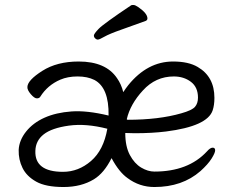

<svg xmlns="http://www.w3.org/2000/svg" viewBox="-20 -733 940 771"><path d="M600 18Q540 18 492 -18Q458 -42 428 -98Q398 -38 357 -13Q306 18 235 18Q164 18 125.5 -3.5Q87 -25 70.5 -58.5Q54 -92 55 -131Q57 -170 85 -205Q113 -240 159 -260.5Q205 -281 267 -285.5Q329 -290 416 -269Q418 -381 359 -412Q331 -426 291.5 -426Q252 -426 222 -413Q171 -391 142 -345Q138 -338 128 -338Q118 -338 103.5 -355Q89 -372 90 -384Q91 -411 150 -448.5Q209 -486 296 -486Q405 -486 450 -419Q467 -395 475 -363Q484 -377 495 -391Q572 -486 675 -486Q737 -486 774 -464Q841 -425 841 -340Q841 -311 834 -290Q813 -226 647 -205Q591 -198 521 -198L483 -199Q483 -145 501.5 -110.5Q520 -76 547 -60Q574 -44 600 -44Q736 -44 811 -125Q824 -140 834 -140Q844 -140 844 -129.5Q844 -119 829.5 -96Q815 -73 785 -46Q712 18 600 18ZM233 -43Q295 -43 345.5 -86.5Q396 -130 411 -216Q325 -238 256.5 -228.5Q188 -219 155.5 -193.5Q123 -168 122 -127Q119 -43 233 -43ZM492 -252Q618 -252 708 -278Q751 -290 763 -304Q775 -318 775 -341Q775 -383 746.5 -404.5Q718 -426 678 -426Q605 -426 554 -370Q503 -315 489 -254Q490 -253 492 -252ZM565 -649Q516 -631 467.5 -614Q419 -597 399 -585.5Q379 -574 373 -574Q367 -574 362 -579Q357 -584 357 -590.5Q357 -597 376 -617Q395 -637 507 -712Q509 -713 516 -713Q523 -713 536 -704Q572 -679 572 -659Q572 -652 565 -649Z"/></svg>

Font: LXGW WenKai TC
Style: Regular
Weight: 400
Designer: LXGW / Fontworks Inc.
Foundry: LXGW / Fontworks Inc.
Version: Version 1.330